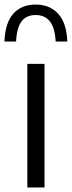

<svg xmlns="http://www.w3.org/2000/svg" viewBox="-50 -823 316 843"><path d="M70 0V-542.5H145.5V0ZM-30.5 -640.5Q-27.5 -723 8.5 -763Q44.5 -803 106.5 -803Q168 -803 205.2 -762.8Q242.5 -722.5 245.5 -640.5H194.5Q191 -701.5 169 -729.2Q147 -757 106.5 -757Q66 -757 44.8 -729.2Q23.5 -701.5 20.5 -640.5Z"/></svg>

Font: Encode Sans Semi Condensed
Style: Regular
Weight: 400
Width: 4
Designer: Multiple Designers
Foundry: Impallari Type
Version: Version 3.000; ttfautohint (v1.8.3) -l 8 -r 50 -G 200 -x 14 